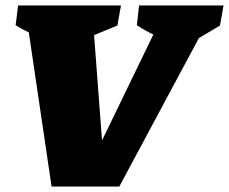

<svg xmlns="http://www.w3.org/2000/svg" viewBox="-20 -680 835 700"><path d="M168 0 85 -562Q61 -573 37 -588L46 -660H421L408 -587L323 -552L352 -168L539 -554Q508 -569 479 -588L487 -660H795L782 -587L705 -541L415 0Z"/></svg>

Font: Piazzolla SC Black
Style: Italic
Weight: 900
Italic angle: -11.3°
Designer: Juan Pablo del Peral
Foundry: Huerta Tipografica
Version: Version 1.330